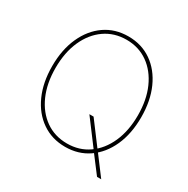

<svg xmlns="http://www.w3.org/2000/svg" viewBox="-179 -897 1105 1126"><g transform="rotate(30 373.5 -334.0)"><path d="M402.3 -227.5H430.7L547.9 -71.3L552.7 -65.4L653.3 68.4H625L532.2 -53.7L528.3 -59.6ZM374 9.8Q284.2 9.8 216.1 -37.4Q147.9 -84.5 110.1 -168.7Q72.3 -252.9 72.3 -363.3Q72.3 -474.6 110.4 -558.8Q148.4 -643.1 216.3 -690.2Q284.2 -737.3 374 -737.3Q463.4 -737.3 531.2 -690.2Q599.1 -643.1 637 -558.8Q674.8 -474.6 674.8 -363.3Q674.8 -252.4 637 -168.2Q599.1 -84 531.2 -37.1Q463.4 9.8 374 9.8ZM374 -12.7Q456.5 -12.7 519.3 -56.9Q582 -101.1 617.2 -180.2Q652.3 -259.3 652.3 -363.3Q652.3 -467.8 617.2 -546.9Q582 -626 519.3 -670.4Q456.5 -714.8 374 -714.8Q291.5 -714.8 228.5 -670.9Q165.5 -627 130.1 -547.9Q94.7 -468.8 94.7 -363.3Q94.7 -259.8 129.6 -180.7Q164.6 -101.6 227.5 -57.1Q290.5 -12.7 374 -12.7Z"/></g></svg>

Font: Inter Tight Thin
Style: Regular
Weight: 250
Designer: Rasmus Andersson
Foundry: rsms
Version: Version 3.004